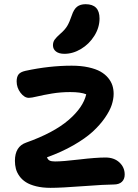

<svg xmlns="http://www.w3.org/2000/svg" viewBox="-20 -841 665 924"><path d="M290 -582Q263.7 -582 249.3 -593.3Q234.9 -604.5 234.9 -623Q234.9 -638.7 242.9 -650.1Q251 -661.6 271 -679.2Q293 -698.2 303.7 -716.3Q314.5 -734.4 325.2 -766.1Q335.4 -796.9 351.1 -808.8Q366.7 -820.8 392.1 -820.8Q459 -820.8 459 -752Q459 -708.5 434.1 -668.7Q409.2 -628.9 370.1 -605.5Q331.1 -582 290 -582ZM223.1 63Q184.1 63 153.8 55.4Q123.5 47.9 104.5 35.6Q85.4 23.4 73.2 6.1Q61 -11.2 56.4 -29.1Q51.8 -46.9 51.8 -66.9Q51.8 -136.2 106 -154.8Q237.8 -201.7 309.1 -262.7Q380.4 -323.7 395 -387.2Q368.7 -397.9 317.9 -397.9Q272 -397.9 230 -390.9Q188 -383.8 159.7 -377Q131.3 -370.1 119.1 -370.1Q97.2 -370.1 78.6 -394.8Q60.1 -419.4 60.1 -449.2Q60.1 -470.7 69.1 -482.7Q78.1 -494.6 102.1 -500Q216.8 -524.9 325.2 -524.9Q370.1 -524.9 405.5 -517.1Q440.9 -509.3 463.4 -496.6Q485.8 -483.9 500.5 -466.1Q515.1 -448.2 521 -429.4Q526.9 -410.6 526.9 -389.2Q526.9 -364.3 517.6 -335.9Q508.3 -307.6 484.6 -273.4Q460.9 -239.3 425.8 -207Q390.6 -174.8 333.7 -142.1Q276.9 -109.4 206.1 -84Q210.4 -72.3 219.2 -68.1Q228 -64 245.1 -64Q282.2 -64 361.8 -73.5Q441.4 -83 487.8 -83Q529.3 -83 554.7 -59.3Q580.1 -35.6 580.1 -1Q580.1 21 566.7 33.9Q553.2 46.9 526.9 46.9Q487.8 46.9 380.6 54.9Q273.4 63 223.1 63Z"/></svg>

Font: Shantell Sans Irregular
Style: Regular
Weight: 600
Designer: Stephen Nixon, Anya Danilova, Shantell Martin
Foundry: Arrow Type
Version: Version 1.006;[9816181b4]